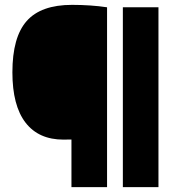

<svg xmlns="http://www.w3.org/2000/svg" viewBox="-20 -770 726 790"><path d="M274 0V-196Q266 -196 258.2 -195.8Q250.5 -195.5 241.5 -195.5Q139 -195.5 85 -265.5Q31 -335.5 31 -472.5Q31 -617 89.8 -683.5Q148.5 -750 276.5 -750Q313.5 -750 350.8 -747.5Q388 -745 420.5 -740V0ZM485.5 0V-740H632V0Z"/></svg>

Font: Encode Sans Condensed Thin Black
Style: Regular
Weight: 900
Version: Version 3.002